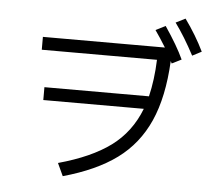

<svg xmlns="http://www.w3.org/2000/svg" viewBox="-59 -943 1175 1041"><g transform="rotate(5 528.0 -422.5)"><path d="M909 -877Q971 -791 1012 -706L962 -680Q909 -780 857 -851ZM805 -828Q874 -726 907 -654L855 -628L849 -641Q839 -444 780.5 -313Q722 -182 610.5 -100Q499 -18 320 32L288 -37Q466 -86 571 -163.5Q676 -241 726 -370H179V-440H748Q770 -531 774 -641H147V-711H811Q779 -763 752 -801Z"/></g></svg>

Font: PlemolJP
Style: Regular
Weight: 400
Monospace: yes
Version: v2.0.4; ttfautohint (v1.8.4.7-5d5b-dirty) -l 6 -r 45 -G 200 